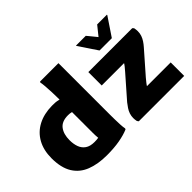

<svg xmlns="http://www.w3.org/2000/svg" viewBox="-117 -1119 1490 1490"><g transform="rotate(-45 627.5 -374.0)"><path d="M363 12Q266 12 193.5 -16Q121 -44 81.5 -107.5Q42 -171 42 -276Q42 -364 77.5 -428Q113 -492 178.5 -526.5Q244 -561 333 -562Q372 -563 399 -556Q426 -549 434 -547L408 -500V-572Q408 -599 406.5 -635.5Q405 -672 402.5 -704.5Q400 -737 396 -752L400 -760H602V-193Q602 -173 602.5 -143Q603 -113 604.5 -83.5Q606 -54 610 -36L606 -28Q564 -10 503.5 1Q443 12 363 12ZM424 -93Q413 -111 410.5 -135Q408 -159 408 -189V-470L434 -409Q419 -414 404 -418Q389 -422 368 -422Q301 -422 270.5 -382.5Q240 -343 240 -276Q240 -234 252 -201Q264 -168 292 -148.5Q320 -129 367 -129Q393 -129 408.5 -132Q424 -135 435 -139ZM724 0 715 -12Q711 -31 711 -48Q711 -71 718 -92Q725 -113 737.5 -131.5Q750 -150 764 -168L920 -346Q933 -361 946.5 -377.5Q960 -394 967.5 -409.5Q975 -425 968 -437L1041 -400H717V-547H1199L1209 -536Q1213 -516 1213 -499Q1213 -476 1206 -455.5Q1199 -435 1186.5 -416Q1174 -397 1159 -380L1003 -202Q990 -186 976.5 -169.5Q963 -153 957 -139.5Q951 -126 959 -118L882 -148H1222V0ZM897 -604 795 -756V-760H902L965 -683L1027 -760H1134V-756L1032 -604Z"/></g></svg>

Font: Kufam ExtraBold
Style: Regular
Weight: 800
Designer: Wael Morcos, Artur Schmal
Foundry: Original Type
Version: Version 1.300; ttfautohint (v1.8.3)